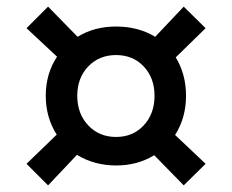

<svg xmlns="http://www.w3.org/2000/svg" viewBox="-20 -618 699 579"><path d="M508 -211 600 -124 534 -59 445 -150Q395 -119 330 -119Q265 -119 212 -151L125 -59L60 -124L151 -212Q118 -264 118 -329Q118 -396 152 -447L60 -533L125 -598L214 -507Q264 -538 330 -538Q397 -538 448 -507L534 -598L600 -533L510 -445Q541 -394 541 -329Q541 -263 508 -211ZM446 -329Q446 -383 413.5 -417.5Q381 -452 330 -452Q279 -452 246 -417.5Q213 -383 213 -329Q213 -275 246 -240Q279 -205 330 -205Q381 -205 413.5 -240Q446 -275 446 -329Z"/></svg>

Font: Work Sans Medium
Style: Regular
Weight: 500
Designer: Wei Huang
Foundry: Wei Huang
Version: Version 1.500